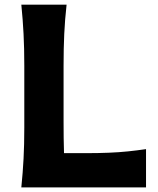

<svg xmlns="http://www.w3.org/2000/svg" viewBox="-20 -809 683 829"><path d="M72.1 0H610.5V-165.1Q571.2 -159.4 532.8 -155.4Q494.5 -151.4 450.1 -149.6Q405.8 -147.7 347.8 -147.7H256.4Q255.2 -180.9 254.9 -214.1Q254.5 -247.3 254.5 -284.5V-525.1Q254.5 -601.3 257.4 -662.4Q260.2 -723.6 267.5 -788.8H72.1Q78.6 -723.6 81.7 -662.4Q84.9 -601.3 84.9 -525.1V-257.9Q84.9 -183.8 81.7 -123.8Q78.6 -63.9 72.1 0Z"/></svg>

Font: Pinar-VF-FD
Style: Regular
Weight: 300
Designer: Amin Abedi
Version: Version 3.0